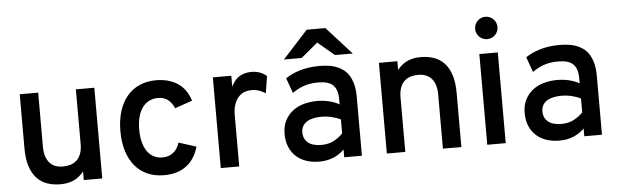

<svg xmlns="http://www.w3.org/2000/svg" viewBox="-48 -899 3467 1078"><g transform="rotate(-5 1686.0 -360.0)"><path d="M386.2 0V-48.8Q361.3 -17.1 328.9 -2.4Q296.4 12.2 253.9 12.2Q213.9 12.2 180.2 0.7Q146.5 -10.7 121.8 -36.9Q97.2 -63 83.5 -104.5Q69.8 -146 69.8 -206.1V-511.2H173.8V-206.1Q173.8 -173.8 181.6 -151.1Q189.5 -128.4 203.1 -113.8Q216.8 -99.1 235.4 -92.5Q253.9 -85.9 275.9 -85.9Q299.3 -85.9 319.3 -92Q339.4 -98.1 354.2 -112.1Q369.1 -126 377.7 -148.4Q386.2 -170.9 386.2 -204.1V-511.2H490.2V0Z M837.9 12.2Q786.6 12.2 745.4 -5.9Q704.1 -23.9 675 -58.3Q646 -92.8 630.4 -142.3Q614.7 -191.9 614.7 -254.9Q614.7 -317.9 630.4 -367.7Q646 -417.5 675 -451.9Q704.1 -486.3 745.4 -504.6Q786.6 -522.9 837.9 -522.9Q909.2 -522.9 958.7 -491.2Q1008.3 -459.5 1030.8 -391.1L932.1 -356.9Q920.9 -386.2 897.9 -404.5Q875 -422.9 841.8 -422.9Q812.5 -422.9 790 -411.1Q767.6 -399.4 752.2 -377.7Q736.8 -356 728.8 -325Q720.7 -293.9 720.7 -254.9Q720.7 -215.8 728.8 -184.8Q736.8 -153.8 751.7 -132.3Q766.6 -110.8 788.3 -99.4Q810.1 -87.9 837.9 -87.9Q873 -87.9 898.2 -107.4Q923.3 -127 934.1 -163.1L1032.7 -131.8Q1012.2 -60.5 963.1 -24.2Q914.1 12.2 837.9 12.2Z M1158.2 0V-511.2H1262.2V-449.2Q1280.3 -488.3 1309.1 -505.6Q1337.9 -522.9 1376 -522.9Q1426.8 -522.9 1461.9 -492.2L1446.8 -396Q1432.6 -405.8 1413.3 -413.3Q1394 -420.9 1366.2 -420.9Q1348.6 -420.9 1330.3 -414.8Q1312 -408.7 1296.9 -393.3Q1281.7 -377.9 1272 -352.3Q1262.2 -326.7 1262.2 -287.1V0Z M1953.6 0H1854V-43.9Q1844.2 -33.7 1830.6 -23.7Q1816.9 -13.7 1799.6 -5.6Q1782.2 2.4 1760.7 7.3Q1739.3 12.2 1713.9 12.2Q1674.8 12.2 1641.6 1.5Q1608.4 -9.3 1584 -31Q1559.6 -52.7 1545.7 -84.7Q1531.7 -116.7 1531.7 -159.2Q1531.7 -203.1 1548.3 -235.1Q1564.9 -267.1 1592.3 -287.8Q1619.6 -308.6 1655 -318.4Q1690.4 -328.1 1728 -328.1Q1763.2 -328.1 1795.7 -320.6Q1828.1 -313 1854 -297.9V-326.2Q1854 -355 1847.4 -375Q1840.8 -395 1827.4 -407.5Q1814 -419.9 1793.5 -425.5Q1772.9 -431.2 1744.6 -431.2Q1696.8 -431.2 1661.9 -418.5Q1627 -405.8 1598.6 -384.8L1567.9 -470.2Q1583.5 -481 1603.5 -490.5Q1623.5 -500 1647.5 -507.3Q1671.4 -514.6 1699.2 -518.8Q1727.1 -522.9 1758.8 -522.9Q1780.3 -522.9 1803.2 -520.5Q1826.2 -518.1 1847.9 -511Q1869.6 -503.9 1888.9 -490.7Q1908.2 -477.5 1922.6 -456.3Q1937 -435.1 1945.3 -404.3Q1953.6 -373.5 1953.6 -331.1ZM1732.9 -80.1Q1772.5 -80.1 1803 -96.2Q1833.5 -112.3 1854 -134.8V-212.9Q1832.5 -224.1 1803.7 -231Q1774.9 -237.8 1744.6 -237.8Q1721.2 -237.8 1700.7 -233.4Q1680.2 -229 1664.8 -219.5Q1649.4 -210 1640.6 -195.1Q1631.8 -180.2 1631.8 -159.2Q1631.8 -122.6 1657.5 -101.3Q1683.1 -80.1 1732.9 -80.1ZM1852.5 -576.2 1758.8 -654.8 1664.6 -576.2H1564.5L1706.5 -731.9H1811.5L1952.6 -576.2Z M2410.2 0V-305.2Q2410.2 -337.4 2402.3 -360.1Q2394.5 -382.8 2380.9 -397.2Q2367.2 -411.6 2348.6 -418.2Q2330.1 -424.8 2308.1 -424.8Q2284.7 -424.8 2264.6 -418.7Q2244.6 -412.6 2230 -398.9Q2215.3 -385.3 2206.8 -362.5Q2198.2 -339.8 2198.2 -307.1V0H2094.2V-511.2H2198.2V-461.9Q2223.1 -493.7 2255.4 -508.3Q2287.6 -522.9 2330.1 -522.9Q2370.1 -522.9 2403.8 -511.5Q2437.5 -500 2462.2 -474.1Q2486.8 -448.2 2500.5 -406.7Q2514.2 -365.2 2514.2 -305.2V0Z M2660.2 0V-511.2H2764.2V0ZM2711.9 -590.8Q2698.7 -590.8 2687.3 -595.7Q2675.8 -600.6 2667.2 -609.1Q2658.7 -617.7 2653.8 -629.2Q2648.9 -640.6 2648.9 -653.8Q2648.9 -667 2653.8 -678.5Q2658.7 -689.9 2667.2 -698.5Q2675.8 -707 2687.3 -711.9Q2698.7 -716.8 2711.9 -716.8Q2725.1 -716.8 2736.6 -711.9Q2748 -707 2756.6 -698.5Q2765.1 -689.9 2770 -678.5Q2774.9 -667 2774.9 -653.8Q2774.9 -640.6 2770 -629.2Q2765.1 -617.7 2756.6 -609.1Q2748 -600.6 2736.6 -595.7Q2725.1 -590.8 2711.9 -590.8Z M3306.6 0H3207V-43.9Q3197.3 -33.7 3183.6 -23.7Q3169.9 -13.7 3152.6 -5.6Q3135.3 2.4 3113.8 7.3Q3092.3 12.2 3066.9 12.2Q3027.8 12.2 2994.6 1.5Q2961.4 -9.3 2937 -31Q2912.6 -52.7 2898.7 -84.7Q2884.8 -116.7 2884.8 -159.2Q2884.8 -203.1 2901.4 -235.1Q2918 -267.1 2945.3 -287.8Q2972.7 -308.6 3008.1 -318.4Q3043.5 -328.1 3081.1 -328.1Q3116.2 -328.1 3148.7 -320.6Q3181.2 -313 3207 -297.9V-326.2Q3207 -355 3200.4 -375Q3193.8 -395 3180.4 -407.5Q3167 -419.9 3146.5 -425.5Q3126 -431.2 3097.7 -431.2Q3049.8 -431.2 3014.9 -418.5Q2980 -405.8 2951.7 -384.8L2920.9 -470.2Q2936.5 -481 2956.5 -490.5Q2976.6 -500 3000.5 -507.3Q3024.4 -514.6 3052.2 -518.8Q3080.1 -522.9 3111.8 -522.9Q3133.3 -522.9 3156.2 -520.5Q3179.2 -518.1 3200.9 -511Q3222.7 -503.9 3241.9 -490.7Q3261.2 -477.5 3275.6 -456.3Q3290 -435.1 3298.3 -404.3Q3306.6 -373.5 3306.6 -331.1ZM3085.9 -80.1Q3125.5 -80.1 3156 -96.2Q3186.5 -112.3 3207 -134.8V-212.9Q3185.5 -224.1 3156.7 -231Q3127.9 -237.8 3097.7 -237.8Q3074.2 -237.8 3053.7 -233.4Q3033.2 -229 3017.8 -219.5Q3002.4 -210 2993.7 -195.1Q2984.9 -180.2 2984.9 -159.2Q2984.9 -122.6 3010.5 -101.3Q3036.1 -80.1 3085.9 -80.1Z"/></g></svg>

Font: Overpass
Style: Regular
Weight: 400
Designer: Delve Withrington
Foundry: Delve Fonts
Version: Version 1.001